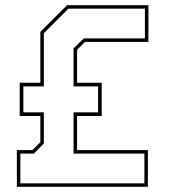

<svg xmlns="http://www.w3.org/2000/svg" viewBox="-20 -720 657 740"><path d="M45 0V-141.5H105L135.5 -172V-273H56V-401H135.5V-597L238.5 -700H552V-558.5H307.5L277 -528V-401H372V-273H277V-141.5H550V0ZM58.5 -13.5H536.5V-128H263.5V-287H358V-387H263.5V-533.5L303 -572H538.5V-686.5H243.5L149 -592V-387H70V-287H149V-167L110.5 -128H58.5Z"/></svg>

Font: Tourney Expanded Thin
Style: Regular
Weight: 100
Width: 7
Designer: Tyler Finck
Foundry: Etcetera Type Co
Version: Version 1.010; ttfautohint (v1.8.3)